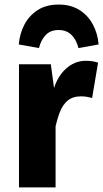

<svg xmlns="http://www.w3.org/2000/svg" viewBox="-20 -809 446 829"><path d="M350.2 -546.5Q365 -546.5 377.6 -544.7Q390.2 -542.8 403.4 -538.6L377.7 -385.7Q365.1 -389.3 354.1 -391.2Q343.2 -393 329.8 -393Q294.8 -393 272.7 -375.1Q250.7 -357.2 237.7 -323.4Q224.8 -289.5 215.6 -242.6L208.9 -413.2Q224.5 -474.9 263 -510.7Q301.4 -546.5 350.2 -546.5ZM62 -531.4H199.5L215.1 -415.6L220 -280.1V0H62ZM232.9 -789.3Q180.4 -789.3 143.6 -766Q106.7 -742.7 85.9 -703.7Q65.1 -664.6 61.1 -617L148.2 -601.5Q157.4 -637.3 177.9 -658.4Q198.5 -679.4 232.9 -679.4Q267.3 -679.4 288.6 -658.4Q309.9 -637.3 318.7 -601.5L405.8 -617Q401.8 -664.6 380.8 -703.7Q359.8 -742.7 322.8 -766Q285.7 -789.3 232.9 -789.3Z"/></svg>

Font: Fira Sans Variable
Style: Regular
Weight: 400
Designer: Carrois Corporate & Edenspiekermann AG
Foundry: Carrois Corporate GbR & Edenspiekermann AG
Version: Version 4.202